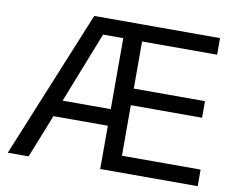

<svg xmlns="http://www.w3.org/2000/svg" viewBox="-79 -832 1142 935"><g transform="rotate(10 492.0 -364.5)"><path d="M472 -296V-647H372L234 -296ZM472 -214H203L118 0H15L314 -729H936V-647H565V-414H917V-332H565V-82H954V0H472Z"/></g></svg>

Font: Autonym
Style: Regular
Weight: 500
Version: Version 1.0.20131126